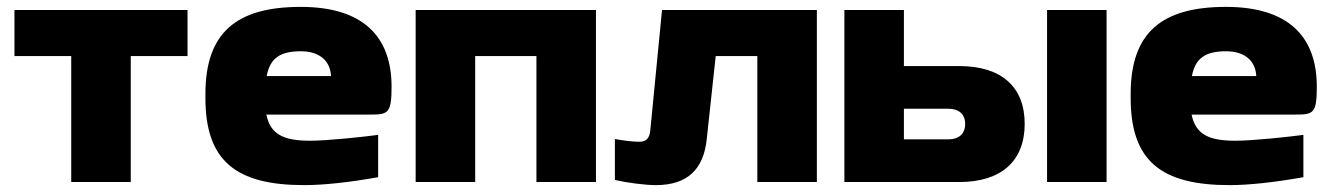

<svg xmlns="http://www.w3.org/2000/svg" viewBox="-20 -529 3877 558"><path d="M187 0H360V-366H525V-500H22V-366H187Z M1118 -277C1118 -422 1036 -509 854 -509C668 -509 577 -435 577 -256V-244C577 -61 666 9 864 9C921 9 994 1 1079 -14V-137C1034 -131 932 -120 881 -120C803 -120 766 -139 754 -196H1055C1108 -196 1118 -199 1118 -277ZM755 -308C765 -360 794 -380 854 -380C910 -380 940 -351 942 -308Z M1188 0H1361V-366H1539V0H1712V-500H1188Z M2034 -125 2060 -366H2181V0H2354V-500H1904L1870 -151C1868 -126 1857 -117 1838 -117C1821 -117 1794 -120 1767 -125V-6C1802 2 1854 9 1886 9C1979 9 2025 -38 2034 -125Z M2434 0H2768C2890 0 2958 -61 2958 -169C2958 -277 2890 -337 2768 -337H2607V-500H2434ZM2607 -124V-213H2736C2767 -213 2785 -197 2785 -169C2785 -140 2767 -124 2736 -124ZM3023 0H3196V-500H3023Z M3807 -277C3807 -422 3725 -509 3543 -509C3357 -509 3266 -435 3266 -256V-244C3266 -61 3355 9 3553 9C3610 9 3683 1 3768 -14V-137C3723 -131 3621 -120 3570 -120C3492 -120 3455 -139 3443 -196H3744C3797 -196 3807 -199 3807 -277ZM3444 -308C3454 -360 3483 -380 3543 -380C3599 -380 3629 -351 3631 -308Z"/></svg>

Font: LT Wave Black
Style: Regular
Weight: 900
Designer: Daniel Lyons
Version: Version 2.5 (Glyphs App)